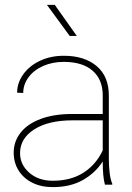

<svg xmlns="http://www.w3.org/2000/svg" viewBox="-20 -755 541 785"><path d="M172 -735H204L294 -608H265ZM241 -502Q195 -502 157 -485.5Q119 -469 97 -439.5Q75 -410 75 -375L50 -376Q50 -416 75 -451Q100 -486 143.5 -506.5Q187 -527 241 -527Q325 -527 375 -485Q425 -443 425 -364V-104Q425 -75 428.5 -47Q432 -19 439 -4V0H409Q400 -32 400 -95Q370 -48 319 -19Q268 10 196 10Q148 10 112 -8Q76 -26 56 -58Q36 -90 36 -131Q36 -177 64.5 -213Q93 -249 147 -269Q201 -289 275 -289H400V-365Q400 -430 358.5 -466Q317 -502 241 -502ZM400 -140V-263H277Q178 -263 120 -226Q62 -189 62 -129Q62 -82 99.5 -49Q137 -16 196 -16Q269 -16 320.5 -48.5Q372 -81 400 -140Z"/></svg>

Font: FreesentationVF
Style: Regular
Weight: 400
Designer: glyphs from Roboto by Christian Robertson / Hangul glyphs from Noto Sans CJK(Source Han Sans) by Jang Soo-young and Kang
Foundry: PT&
Version: Version 2.001;Glyphs 3.3.1 (3343)